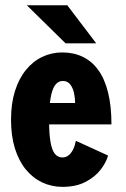

<svg xmlns="http://www.w3.org/2000/svg" viewBox="-20 -716 490 747"><path d="M147.9 -315.3H272.3Q272.3 -333 268.2 -353Q264.1 -373.1 253.7 -387Q243.3 -401 224.3 -401Q206.4 -401 194.6 -385.1Q182.8 -369.2 176.9 -335.2Q171 -301.2 171 -246.7Q171 -195.6 176.4 -164.1Q181.7 -132.6 193.2 -118Q204.8 -103.4 223.3 -103.4Q236.9 -103.4 247.4 -112.2Q258 -120.9 265 -135.7Q272 -150.4 275.1 -168.1L400.4 -110.9Q393.2 -84 371.5 -55.9Q349.9 -27.7 312.9 -8.4Q275.9 11 223.3 11Q180.8 11 144.2 -6.2Q107.6 -23.4 80.4 -56.7Q53.1 -90 38 -138.6Q22.9 -187.3 22.9 -250.1Q22.9 -313.1 38.2 -361.7Q53.6 -410.4 80.8 -443.8Q108 -477.3 144.2 -494.6Q180.4 -512 222 -512Q266.6 -512 301.9 -495Q337.2 -478.1 362.2 -443.7Q387.2 -409.4 400.4 -356.5Q413.6 -303.6 413.6 -231.9H147.9ZM354.3 -547.5H235L84.3 -695.6H241.7Z"/></svg>

Font: League Mono Thin Condensed
Style: Regular
Weight: 100
Width: 1
Designer: Tyler Finck
Foundry: The League of Moveable Type / Tyler Finck
Version: Version 2.300;RELEASE